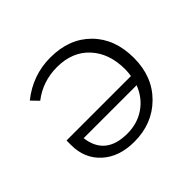

<svg xmlns="http://www.w3.org/2000/svg" viewBox="-119 -617 769 769"><g transform="rotate(-45 265.5 -232.5)"><path d="M245 -471Q352 -471 416.5 -406Q481 -341 481 -233Q481 -127 414 -60.5Q347 6 245 6Q159 6 107.5 -41Q56 -88 56 -164V-190H421Q424 -208 424 -226Q424 -316 373.5 -370.5Q323 -425 237 -425Q156 -425 94 -377L65 -407Q145 -471 245 -471ZM248 -37Q305 -37 348 -66.5Q391 -96 411 -148H111Q125 -37 248 -37Z"/></g></svg>

Font: EauTestSC Semilight
Style: Regular
Weight: 300
Designer: Christian Thalmann (Catharsis Fonts)
Version: Version 0.001;PS 000.001;hotconv 1.0.88;makeotf.lib2.5.64775